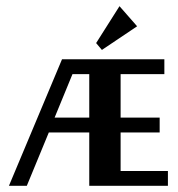

<svg xmlns="http://www.w3.org/2000/svg" viewBox="-20 -601 576 621"><path d="M309.6 -439.5 423.5 -516 366.5 -581 290.9 -461.7ZM523.1 -48H370.1V-172.6H496.4V-220.6H370.1V-361.2H511.6V-409.3H180.6L8.9 0H66.7L137.9 -172.6H268.7V0H523.1ZM268.7 -220.6H156.6L214.4 -361.2H268.7Z"/></svg>

Font: Gidugu
Style: Regular
Weight: 400
Designer: Purushoth Kumar Guthula
Foundry: Silicon Andhra, USA.
Version: Version 1.0.5; ttfautohint (v1.2.25-373a) -l 7 -r 28 -G 50 -